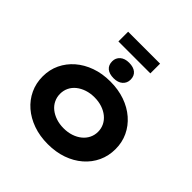

<svg xmlns="http://www.w3.org/2000/svg" viewBox="-273 -1338 1577 1577"><g transform="rotate(45 515.0 -550.0)"><path d="M515 10Q422 10 344.5 -17.5Q267 -45 210.5 -94Q154 -143 123 -209.5Q92 -276 92 -354Q92 -433 123.5 -499Q155 -565 211.5 -614Q268 -663 345 -690.5Q422 -718 515 -718Q608 -718 685 -691Q762 -664 819 -614.5Q876 -565 907 -499Q938 -433 938 -355Q938 -276 907 -209.5Q876 -143 819 -93.5Q762 -44 685 -17Q608 10 515 10ZM515 -174Q563 -174 603.5 -187.5Q644 -201 674 -225.5Q704 -250 720 -283Q736 -316 736 -354Q736 -392 720 -425Q704 -458 674 -482.5Q644 -507 603.5 -520.5Q563 -534 515 -534Q467 -534 426.5 -520.5Q386 -507 356 -483Q326 -459 310 -426Q294 -393 294 -354Q294 -316 310 -282.5Q326 -249 356 -225Q386 -201 426.5 -187.5Q467 -174 515 -174ZM515 -755Q464 -755 436 -778.5Q408 -802 408 -846Q408 -885 436.5 -910.5Q465 -936 515 -936Q566 -936 594 -912.5Q622 -889 622 -846Q622 -806 593.5 -780.5Q565 -755 515 -755ZM329 -997V-1110H700V-997Z"/></g></svg>

Font: Lexend Mega ExtraBold
Style: Regular
Weight: 800
Designer: Bonnie Shaver-Troup, Thomas Jockin
Foundry: Lexend
Version: Version 1.007